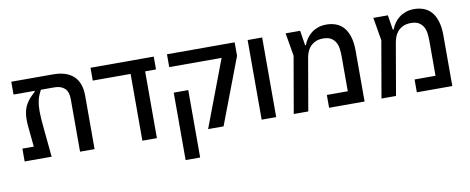

<svg xmlns="http://www.w3.org/2000/svg" viewBox="-69 -932 3535 1444"><g transform="rotate(-10 1699.0 -210.0)"><path d="M55 -98H142L128 -241Q126 -258 125 -274Q124 -290 124 -304Q124 -366 143 -407Q162 -448 197 -481L221 -504V-510H60V-608H378Q483 -608 536 -557Q589 -506 589 -409V0H478V-402Q478 -458 450 -484Q422 -510 371 -510H269L262 -496Q245 -464 238 -430Q231 -396 231 -354Q231 -328 233 -299Q235 -270 238 -238L261 0H55Z M954 -510H665V-608H1148V-510H1065V0H954Z M1649 -510H1249V-608H1766V-505L1574 0H1456ZM1249 -315H1360V200H1249Z M1865 -608H1976V0H1865Z M2185 -432 2155 -608H2266L2284 -495H2290Q2300 -521 2315.5 -543.5Q2331 -566 2353 -583Q2375 -600 2403.5 -610Q2432 -620 2469 -620Q2507 -620 2540.5 -607.5Q2574 -595 2598.5 -567.5Q2623 -540 2637 -495Q2651 -450 2651 -386V0H2380V-98H2540V-364Q2540 -392 2536.5 -420.5Q2533 -449 2521 -471Q2509 -493 2486.5 -507Q2464 -521 2426 -521Q2388 -521 2363 -508Q2338 -495 2322.5 -476Q2307 -457 2299.5 -434.5Q2292 -412 2289 -393L2221 0H2110Z M2855 -432 2825 -608H2936L2954 -495H2960Q2970 -521 2985.5 -543.5Q3001 -566 3023 -583Q3045 -600 3073.5 -610Q3102 -620 3139 -620Q3177 -620 3210.5 -607.5Q3244 -595 3268.5 -567.5Q3293 -540 3307 -495Q3321 -450 3321 -386V0H3050V-98H3210V-364Q3210 -392 3206.5 -420.5Q3203 -449 3191 -471Q3179 -493 3156.5 -507Q3134 -521 3096 -521Q3058 -521 3033 -508Q3008 -495 2992.5 -476Q2977 -457 2969.5 -434.5Q2962 -412 2959 -393L2891 0H2780Z"/></g></svg>

Font: IBM Plex Sans Hebrew Medm
Style: Regular
Weight: 500
Designer: Mike Abbink, Paul van der Laan, Pieter van Rosmalen, Yanek Iontef
Foundry: Bold Monday
Version: Version 1.3